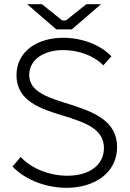

<svg xmlns="http://www.w3.org/2000/svg" viewBox="-20 -891 621 920"><path d="M250 -750H324L464 -871H394L296 -793H278L181 -871H110ZM299 9C431 9 541 -61 541 -187C541 -312 428 -354 324 -388C219 -421 120 -447 120 -532C120 -602 185 -651 283 -651C354 -651 428 -626 475 -578L514 -621C462 -676 373 -710 283 -710C160 -710 59 -646 59 -530C59 -407 175 -369 285 -336C384 -305 478 -275 478 -182C478 -100 408 -49 303 -49C220 -49 133 -81 79 -139L40 -93C105 -25 207 9 299 9Z"/></svg>

Font: Fixel Display Light
Style: Regular
Weight: 300
Designer: AlfaBravo + MacPaw
Foundry: Kyrylo Tkachov, Marchela Mozhyna, Serhii Makarenko, Maria Weinstein, Zakhar Kryvoshyya
Version: Version 1.211